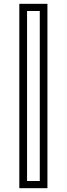

<svg xmlns="http://www.w3.org/2000/svg" viewBox="-20 -770 349 1004"><path d="M81 214V-750H228V214ZM121.5 176.5H188V-712.5H121.5Z"/></svg>

Font: Tourney Condensed
Style: Regular
Weight: 400
Width: 3
Designer: Tyler Finck
Foundry: Etcetera Type Co
Version: Version 1.010; ttfautohint (v1.8.3)